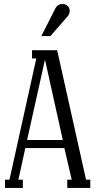

<svg xmlns="http://www.w3.org/2000/svg" viewBox="-20 -928 476 948"><path d="M229 -750H184.1L250 -879.9Q262.2 -908.2 289.1 -908.2Q304.7 -908.2 314.5 -898.4Q324.2 -888.7 324.2 -875Q324.2 -857.4 312 -845.2ZM138.2 -680.2H262.2L404.8 -41H425.8V0H312V-41H334L297.9 -196.8H105L70.8 -41H92.8V0H4.9V-41H26.9L159.2 -639.2H138.2ZM290 -236.8 202.1 -633.8 113.8 -236.8Z"/></svg>

Font: Margherita
Style: Regular
Weight: 400
Designer: James Puckett
Foundry: Dunwich Type Founders
Version: Version 1.008;hotconv 1.0.109;makeotfexe 2.5.65596